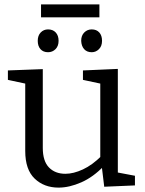

<svg xmlns="http://www.w3.org/2000/svg" viewBox="-20 -846 660 875"><path d="M247 9Q181 9 138 -32Q95 -73 95 -158V-477L105 -463L16 -482V-525L175 -531V-172Q175 -112 203 -83Q231 -54 278 -54Q315 -54 358 -74Q401 -94 443 -136L437 -118V-479L447 -463L358 -482V-525L517 -532V-49L505 -62L595 -45V-1L455 5L443 -94L454 -90Q405 -39 350.5 -15Q296 9 247 9ZM398 -608Q376 -608 363.5 -622Q351 -636 350 -660Q350 -684 364 -698Q378 -712 398 -712Q420 -712 432.5 -698Q445 -684 445 -660Q445 -636 431 -622Q417 -608 398 -608ZM199 -608Q177 -608 164.5 -622Q152 -636 152 -660Q152 -684 165.5 -698Q179 -712 199 -712Q221 -712 234 -698Q247 -684 247 -660Q247 -636 233 -622Q219 -608 199 -608ZM433 -826V-767H167V-826Z"/></svg>

Font: Pack4
Style: Regular
Weight: 400
Version: Version 2.002